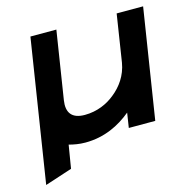

<svg xmlns="http://www.w3.org/2000/svg" viewBox="-88 -516 713 729"><g transform="rotate(-15 268.5 -152.0)"><path d="M113 93 128 2C147 7 168 11 192 11C267 11 327 -19 374 -58L365 0H469L537 -432H433L404 -246C396 -198 369 -160 336 -134C307 -110 266 -91 217 -91C165 -91 147 -119 154 -165L196 -432H94L6 128Z"/></g></svg>

Font: Charger Pro
Style: BlkExtObl
Weight: 900
Designer: Jasper
Foundry: Cannot Into Space Fonts
Version: Version 1.09